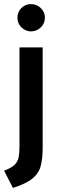

<svg xmlns="http://www.w3.org/2000/svg" viewBox="-22 -716 293 936"><path d="M129 -563Q112 -563 96.5 -572Q81 -581 72 -596Q63 -611 63 -630Q63 -657 82 -676.5Q101 -696 129 -696Q157 -696 177 -676.5Q197 -657 197 -630Q197 -602 177 -582.5Q157 -563 129 -563ZM186 -485V4Q186 57 176.5 93Q167 129 136 154.5Q105 180 41 200L-2 116Q33 103 49 87.5Q65 72 69 50.5Q73 29 73 -3V-485Z"/></svg>

Font: Catamaran SemiBold
Style: Regular
Weight: 600
Designer: Pria Ravichandran
Version: Version 2.000